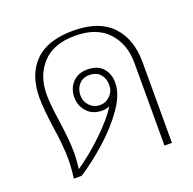

<svg xmlns="http://www.w3.org/2000/svg" viewBox="-105 -670 782 776"><g transform="rotate(-20 286.5 -281.5)"><path d="M91 -83Q91 -139 78 -223Q66 -309 66 -354Q66 -452 120.5 -507.5Q175 -563 286 -563Q397 -563 452 -505Q507 -447 507 -348V0H475V-357Q475 -437 427 -489Q379 -541 286 -541Q193 -541 145.5 -489Q98 -437 98 -357Q98 -315 109 -240Q114 -206 118 -168.5Q122 -131 122 -98Q122 -67 117 -29Q177 -70 234.5 -125.5Q292 -181 320 -226Q306 -219 288 -219Q246 -219 222.5 -245.5Q199 -272 199 -307Q199 -345 222.5 -370.5Q246 -396 286 -396Q330 -396 352.5 -371Q375 -346 375 -307Q375 -258 334.5 -200Q294 -142 235 -89.5Q176 -37 119 0H85Q91 -45 91 -83ZM349 -307Q349 -335 333 -353.5Q317 -372 286 -372Q258 -372 241.5 -353Q225 -334 225 -307Q225 -280 243 -261.5Q261 -243 286 -243Q312 -243 330.5 -261.5Q349 -280 349 -307Z"/></g></svg>

Font: Taviraj Thin
Style: Regular
Weight: 100
Designer: Katatrad Team
Foundry: CadsonDemak
Version: Version 1.030